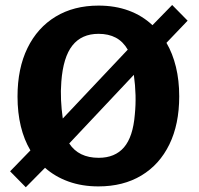

<svg xmlns="http://www.w3.org/2000/svg" viewBox="-20 -756 816 789"><path d="M86 13.5 21.5 -52 105 -138Q79 -181.5 65.5 -237.2Q52 -293 52 -359.5Q52 -475 93 -558.8Q134 -642.5 208.8 -687.8Q283.5 -733 385 -733Q453 -733 508.8 -712.5Q564.5 -692 606.5 -652.5L687.5 -735.5L751 -671L664 -580Q689.5 -536.5 703 -481Q716.5 -425.5 716.5 -360Q716.5 -245.5 676 -162.5Q635.5 -79.5 561 -34.8Q486.5 10 384.5 10Q317 10 261.5 -10Q206 -30 165 -66.5ZM385.5 -107.5Q452.5 -107.5 489.5 -150.5Q526.5 -193.5 534 -285Q538 -324.5 537 -364.8Q536 -405 530 -448.5L264.5 -166.5Q303 -107.5 385.5 -107.5ZM238 -269 505 -552Q485.5 -585.5 455.8 -601.2Q426 -617 385 -617Q315.5 -617 277.5 -569Q239.5 -521 232 -420Q229 -382.5 230.8 -344.8Q232.5 -307 238 -269Z"/></svg>

Font: Public Sans Thin
Style: Bold
Weight: 700
Version: Version 2.001